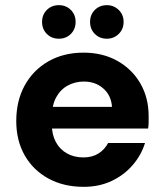

<svg xmlns="http://www.w3.org/2000/svg" viewBox="-20 -712 634 744"><path d="M304 12Q227 12 168 -20Q109 -52 76 -109.5Q43 -167 43 -243Q43 -321 75.5 -380.5Q108 -440 167 -474Q226 -508 304 -508Q378 -508 435 -476Q492 -444 524 -388.5Q556 -333 556 -262Q556 -252 556 -239.5Q556 -227 554 -214H143V-298H414Q411 -342 380.5 -369Q350 -396 305 -396Q271 -396 242.5 -380.5Q214 -365 197.5 -334.5Q181 -304 181 -257V-228Q181 -190 196.5 -161.5Q212 -133 239.5 -117.5Q267 -102 303 -102Q338 -102 362 -117.5Q386 -133 399 -158H542Q527 -110 493.5 -71.5Q460 -33 412 -10.5Q364 12 304 12ZM208 -562Q180 -562 161.5 -580.5Q143 -599 143 -627Q143 -655 161.5 -673.5Q180 -692 208 -692Q236 -692 254.5 -673.5Q273 -655 273 -627Q273 -599 254.5 -580.5Q236 -562 208 -562ZM394 -562Q366 -562 347.5 -580.5Q329 -599 329 -627Q329 -655 347.5 -673.5Q366 -692 394 -692Q421 -692 440 -673.5Q459 -655 459 -627Q459 -599 440 -580.5Q421 -562 394 -562Z"/></svg>

Font: DM Sans 28pt ExtraBold
Style: Regular
Weight: 800
Version: Version 4.004;gftools[0.9.30]